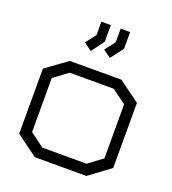

<svg xmlns="http://www.w3.org/2000/svg" viewBox="-129 -798 806 898"><g transform="rotate(20 274.0 -349.0)"><path d="M403 2H146L40 -76V-400L146 -477H403L508 -400V-76ZM454 -373 384 -425H164L94 -373V-104L164 -52H384L454 -104ZM183 -583 222 -633V-700H269V-617L222 -554ZM279 -582 318 -633V-700H365V-617L317 -554Z"/></g></svg>

Font: Turret Road
Style: Regular
Weight: 400
Designer: Noponies
Foundry: Noponies
Version: Version 1.001; ttfautohint (v1.8)